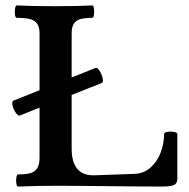

<svg xmlns="http://www.w3.org/2000/svg" viewBox="-20 -686 698 709"><path d="M46.9 -42Q75.7 -42 92.3 -46.6Q108.9 -51.3 117.4 -64.7Q126 -78.1 126 -104V-563Q126 -586.4 116.9 -598.9Q107.9 -611.3 90.1 -615.7Q72.3 -620.1 42 -620.1Q37.1 -620.1 35.4 -631.6Q33.7 -643.1 35.6 -654.5Q37.6 -666 42 -666Q97.7 -663.1 181.6 -663.1Q265.1 -663.1 320.8 -666Q325.2 -666 326.9 -654.5Q328.6 -643.1 326.9 -631.6Q325.2 -620.1 320.8 -620.1Q293.5 -620.1 277.3 -615.7Q261.2 -611.3 252.9 -598.9Q244.6 -586.4 244.6 -563V-137.2Q244.6 -88.9 264.4 -63.7Q284.2 -38.6 325.2 -38.6L475.6 -43.9Q510.3 -44.9 535.2 -66.7Q560.1 -88.4 573 -121.8Q585.9 -155.3 585.9 -190.9Q585.9 -196.8 598.1 -199Q610.4 -201.2 622.6 -199Q634.8 -196.8 634.8 -190.9V-27.8Q634.8 -15.1 629.9 -8.8Q625 -2.4 613 0.2Q601.1 2.9 577.6 2.9Q529.8 2.9 481.4 2.4Q433.1 2 384.8 1.5Q336.4 1 288.3 0.5Q240.2 0 191.9 0Q119.6 0 46.9 2.9Q42 2.9 40.3 -8.3Q38.6 -19.5 40.5 -30.8Q42.5 -42 46.9 -42ZM30.8 -314.9 333 -435.1Q339.4 -437.5 347.7 -424.6Q356 -411.6 359.1 -396.7Q362.3 -381.8 355.5 -379.4L52.7 -259.3Q46.9 -257.3 38.1 -270Q29.3 -282.7 26.1 -297.4Q22.9 -312 30.8 -314.9Z"/></svg>

Font: Junicode Two Beta VF
Style: Regular
Weight: 400
Designer: Peter S. Baker
Foundry: Briery Creek Software
Version: Version 1.031 beta; ttfautohint (v1.8.1.43-b0c9)